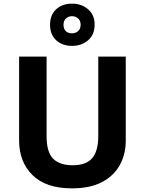

<svg xmlns="http://www.w3.org/2000/svg" viewBox="-20 -1025 796 1055"><path d="M671 -252Q671 -178 638.5 -118.5Q606 -59 540.5 -24.5Q475 10 375 10Q233 10 159 -62.5Q85 -135 85 -254V-714H236V-277Q236 -189 272 -153Q308 -117 379 -117Q453 -117 486.5 -156Q520 -195 520 -278V-714H671ZM376 -773Q322 -773 288.5 -804Q255 -835 255 -889Q255 -943 288.5 -974Q322 -1005 376 -1005Q428 -1005 464 -974Q500 -943 500 -890Q500 -835 464.5 -804Q429 -773 376 -773ZM376 -842Q396 -842 409.5 -854.5Q423 -867 423 -889Q423 -911 409.5 -923.5Q396 -936 376 -936Q356 -936 342.5 -923.5Q329 -911 329 -889Q329 -867 341 -854.5Q353 -842 376 -842Z"/></svg>

Font: Noto Sans Bengali UI
Style: Bold
Weight: 700
Designer: Jelle Bosma - Monotype Design Team
Foundry: Monotype Imaging Inc.
Version: Version 2.003; ttfautohint (v1.8.4.7-5d5b)